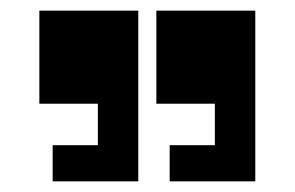

<svg xmlns="http://www.w3.org/2000/svg" viewBox="-20 -734 554 361"><path d="M79 -393H240V-714H54V-539H164V-461H79ZM274 -539H384V-461H299V-393H460V-714H274Z"/></svg>

Font: Meta Space
Style: Bold
Weight: 700
Designer: Meta Pool / Florian Karsten
Foundry: Meta Pool / Florian Karsten
Version: Version 2.000;Glyphs 3.1.1 (3137)